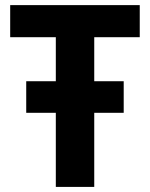

<svg xmlns="http://www.w3.org/2000/svg" viewBox="-20 -734 589 754"><path d="M350.1 0H199.2V-291H83V-415H199.2V-587.9H20V-713.9H528.8V-587.9H350.1V-415H465.8V-291H350.1Z"/></svg>

Font: Droid Sans
Style: Bold
Weight: 700
Foundry: Ascender Corporation
Version: Version 1.00 build 112